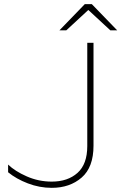

<svg xmlns="http://www.w3.org/2000/svg" viewBox="-20 -894 584 924"><path d="M19 -102V-65Q58 -33 114 -11.5Q170 10 229 10Q316 10 373 -39.5Q430 -89 430 -193V-688H400V-191Q400 -104 353 -62Q306 -20 229 -20Q166 -20 109 -45Q52 -70 19 -102ZM388 -874 266 -748H299L405 -846L511 -748H544L422 -874Z"/></svg>

Font: Roundo ExtraLight
Style: Regular
Weight: 250
Designer: Namrata Goyal (Gurmukhi), Shiva Nallaperumal (Latin)
Foundry: Indian Type Foundry
Version: Version 1.000;PS 1.0;hotconv 1.0.88;makeotf.lib2.5.647800